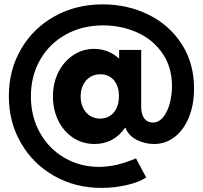

<svg xmlns="http://www.w3.org/2000/svg" viewBox="-20 -748 953 901"><path d="M21.5 -296.9Q21.5 -419.4 78.9 -517.8Q136.2 -616.2 236.6 -671.9Q336.9 -727.5 461.9 -727.5Q578.6 -727.5 676.8 -679.2Q774.9 -630.9 832.8 -541Q890.6 -451.2 890.6 -333Q890.6 -256.8 866.5 -197.5Q842.3 -138.2 799.6 -105.2Q756.8 -72.3 703.1 -72.3Q659.7 -72.3 621.3 -91.8Q583 -111.3 569.3 -147.5H565.9Q542 -112.3 505.9 -92.3Q469.7 -72.3 423.8 -72.3Q367.7 -72.3 323.2 -101.6Q278.8 -130.9 253.7 -181.6Q228.5 -232.4 228.5 -294.9Q228.5 -359.4 254.6 -410.4Q280.8 -461.4 325 -490Q369.1 -518.6 420.9 -518.6Q454.6 -518.6 483.9 -507.3Q513.2 -496.1 536.6 -474.6H539.1V-513.7H642.6V-243.2Q643.1 -210.4 657.5 -191.7Q671.9 -172.9 696.3 -172.9Q725.1 -172.9 745.6 -198Q766.1 -223.1 776.6 -262.7Q787.1 -302.2 787.1 -344.7Q787.1 -430.7 744.1 -495.1Q701.2 -559.6 627.4 -594Q553.7 -628.4 464.8 -628.9Q366.7 -628.9 289.6 -586.4Q212.4 -543.9 168.7 -468Q125 -392.1 125 -295.9Q125 -200.2 167.5 -124.8Q210 -49.3 283.2 -7.1Q356.4 35.2 446.3 35.2Q488.8 34.7 530.3 24.7Q571.8 14.6 618.2 -4.9L666 85Q632.8 106.9 575 120.4Q517.1 133.8 456.1 133.8Q333.5 133.8 234.4 77.6Q135.3 21.5 78.4 -76.7Q21.5 -174.8 21.5 -296.9ZM538.1 -296.9Q538.1 -343.8 514.4 -371.6Q490.7 -399.4 450.2 -399.4Q422.9 -399.4 402.1 -386Q381.3 -372.6 369.9 -349.1Q358.4 -325.7 358.4 -295.9Q358.4 -265.6 369.9 -241.9Q381.3 -218.3 402.3 -204.8Q423.3 -191.4 450.2 -191.4Q476.1 -191.4 495.8 -204.1Q515.6 -216.8 526.9 -240.5Q538.1 -264.2 538.1 -296.9Z"/></svg>

Font: Reddit Sans Strawberry ExBold
Style: Regular
Weight: 800
Designer: Stephen Hutchings
Foundry: Reddit
Version: Version 1.013